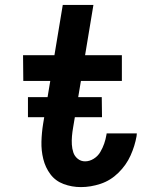

<svg xmlns="http://www.w3.org/2000/svg" viewBox="-20 -755 616 783"><path d="M310 8Q350 8 390.5 -5.5Q431 -19 463 -50.5Q495 -82 512.5 -121Q530 -160 537 -200Q538 -206 538 -211H415Q414 -208 414 -205Q411 -187 405 -169.5Q399 -152 389 -135Q379 -118 362 -107.5Q345 -97 327 -97Q310 -97 297 -107.5Q284 -118 279 -133.5Q274 -149 273 -165.5Q272 -182 273.5 -199.5Q275 -217 278 -234L310 -425H477V-530H327L361 -735H236L202 -530H74L75 -425H185L156 -251Q150 -214 149 -177.5Q148 -141 156.5 -106.5Q165 -72 185.5 -44.5Q206 -17 239.5 -4.5Q273 8 310 8ZM94 -277H396L395 -359H94Z"/></svg>

Font: Iosevka Sparkle Oblique
Style: Bold
Weight: 700
Italic angle: -9°
Designer: Belleve Invis
Foundry: Belleve Invis
Version: Version 4.5.0; ttfautohint (v1.8.3)